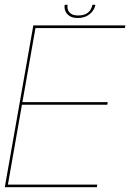

<svg xmlns="http://www.w3.org/2000/svg" viewBox="-27 -781 543 801"><path d="M-7 0H377L379 -11H6L64.5 -344H420.5L422.5 -355H66.5L121 -664H494L496 -675H112ZM296.5 -706Q319 -706 334.5 -714Q350 -722 359.2 -734.5Q368.5 -747 371 -761H358.5Q356.5 -750 350.2 -739.8Q344 -729.5 331.5 -723Q319 -716.5 298.5 -716.5Q280 -716.5 270 -723.2Q260 -730 256.5 -740Q253 -750 255 -761H243Q240.5 -747 245.8 -734.5Q251 -722 263.8 -714Q276.5 -706 296.5 -706Z"/></svg>

Font: Anybody Thin Thin
Style: Italic
Weight: 250
Italic angle: -10°
Version: Version 1.113;gftools[0.9.25]